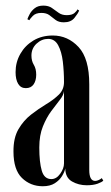

<svg xmlns="http://www.w3.org/2000/svg" viewBox="-20 -653 395 684"><path d="M132.5 10.5Q88.5 10.5 58.2 -19Q28 -48.5 28 -113Q27.5 -161.5 45.8 -192.8Q64 -224 90.8 -244.8Q117.5 -265.5 144.5 -281.8Q171.5 -298 189.8 -316Q208 -334 208 -360.5Q208 -398.5 203.8 -433.8Q199.5 -469 187.2 -491.8Q175 -514.5 151.5 -514.5Q128.5 -514.5 110.2 -497.5Q92 -480.5 92 -455Q92 -436 100.5 -422Q109 -408 109 -387Q109 -366 99.8 -352.5Q90.5 -339 72 -339Q54 -339 44.8 -354.2Q35.5 -369.5 35.5 -396Q35.5 -431.5 52.5 -461.2Q69.5 -491 99.2 -508.8Q129 -526.5 168 -526.5Q221.5 -526.5 259.8 -485.5Q298 -444.5 298 -353V-47.5Q298 -8.5 319 -8.5Q325 -8.5 332 -11.8Q339 -15 342.5 -18.5L348 -9.5Q343 -4 327.5 1.5Q312 7 289 7Q260 7 236.5 -6.5Q213 -20 212.5 -53Q210 -40.5 201 -25.8Q192 -11 175.2 -0.2Q158.5 10.5 132.5 10.5ZM163 -15Q181 -15 194.5 -34Q208 -53 208 -71V-328.5Q206.5 -314 193 -297Q179.5 -280 162.5 -257Q145.5 -234 132.8 -202.5Q120 -171 120 -127.5Q120 -75 128.8 -45Q137.5 -15 163 -15ZM207.5 -573.5Q189 -573.5 178 -582Q167 -590.5 156.2 -598.8Q145.5 -607 127.5 -607Q107 -607 96.8 -596.2Q86.5 -585.5 84.5 -581L77.5 -584.5Q80 -592 86.2 -603.5Q92.5 -615 104 -624Q115.5 -633 134.5 -633Q153 -633 165 -624.5Q177 -616 188.8 -607.5Q200.5 -599 217.5 -599Q236.5 -599 245.2 -606.5Q254 -614 255.5 -619.5L262 -615.5Q258 -605 245.2 -589.2Q232.5 -573.5 207.5 -573.5Z"/></svg>

Font: Imbue 100pt Medium
Style: Regular
Weight: 500
Designer: Tyler Finck
Foundry: Etcetera Type Company
Version: Version 1.102; ttfautohint (v1.8.3)